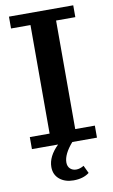

<svg xmlns="http://www.w3.org/2000/svg" viewBox="-96 -731 571 974"><g transform="rotate(-10 189.0 -244.5)"><path d="M21 0V-62H123V-621.1H22.9V-682.1H354V-621.1H254.9V-62H356V0H229Q181.2 54.7 181.2 97.2Q181.2 117.7 193.6 129.4Q206.1 141.1 225.1 141.1Q243.7 141.1 264.2 128.9L283.2 168.9Q252 192.9 202.1 192.9Q158.2 192.9 130.1 169.7Q102.1 146.5 102.1 106.9Q102.1 52.2 155.8 0Z"/></g></svg>

Font: Montagu Slab 144pt Medium
Style: Regular
Weight: 500
Designer: Florian Karsten
Foundry: Florian Karsten
Version: Version 1.000